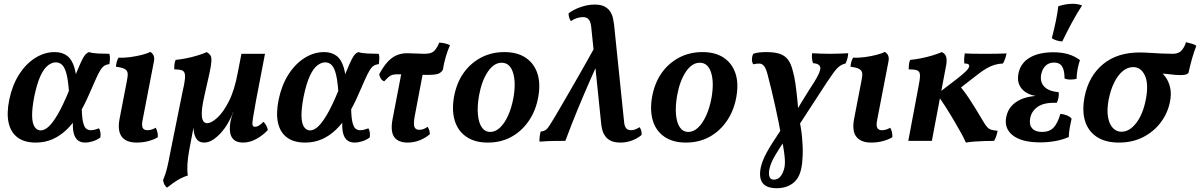

<svg xmlns="http://www.w3.org/2000/svg" viewBox="-20 -741 6313 1010"><path d="M168 9Q109 9 73 -17.5Q37 -44 25.5 -94.5Q14 -145 29 -218Q45 -294 80.5 -349.5Q116 -405 165 -436Q214 -467 268 -467Q307 -467 333 -447.5Q359 -428 372 -383.5Q385 -339 383 -262L343 -255Q339 -315 330.5 -349.5Q322 -384 308 -398.5Q294 -413 273 -413Q254 -413 233 -397.5Q212 -382 193.5 -343Q175 -304 160 -232Q148 -169 149 -130Q150 -91 162.5 -73Q175 -55 194 -55Q214 -55 235.5 -74.5Q257 -94 283.5 -139Q310 -184 343 -264Q371 -331 387 -370Q403 -409 413 -428.5Q423 -448 430.5 -455.5Q438 -463 448 -467Q466 -461 496.5 -459.5Q527 -458 555 -458Q559 -448 558.5 -433.5Q558 -419 556 -404Q540 -402 529 -395Q518 -388 507.5 -371Q497 -354 483 -322.5Q469 -291 447 -241Q422 -183 393 -137Q364 -91 330 -58.5Q296 -26 256 -8.5Q216 9 168 9ZM428 9Q400 9 384.5 -7.5Q369 -24 365 -55Q361 -86 366 -129L410 -189Q410 -131 416 -102.5Q422 -74 432.5 -65Q443 -56 457 -56Q470 -56 481 -59.5Q492 -63 501 -66Q512 -47 508 -18Q491 -5 469 2Q447 9 428 9Z M699 9Q644 9 620.5 -22Q597 -53 609 -116L648 -318Q653 -342 651.5 -356Q650 -370 636 -378Q622 -386 590 -390Q591 -403 594 -415Q597 -427 604 -438Q631 -436 664.5 -440.5Q698 -445 727 -452.5Q756 -460 770 -468Q782 -462 788 -449Q794 -436 789 -414L731 -114Q724 -82 730.5 -69Q737 -56 755 -56Q777 -56 799 -69Q805 -59 808 -46Q811 -33 810 -19Q793 -8 763 0.5Q733 9 699 9Z M859 246Q850 240 844.5 229Q839 218 838 206Q843 193 848.5 178Q854 163 860 138Q866 113 874 70L940 -257Q950 -299 952.5 -323Q955 -347 950.5 -358Q946 -369 933 -372.5Q920 -376 897 -376Q896 -388 897.5 -401.5Q899 -415 904 -426Q927 -428 958 -434Q989 -440 1018.5 -449Q1048 -458 1068 -467Q1081 -459 1087 -449.5Q1093 -440 1092 -419Q1091 -398 1082 -356Q1073 -314 1056 -241Q1038 -163 1042 -128Q1046 -93 1070 -93Q1091 -93 1122.5 -121Q1154 -149 1184 -208Q1214 -267 1231 -360L1250 -458H1374L1326 -208Q1315 -147 1310.5 -118.5Q1306 -90 1309 -82Q1312 -74 1321 -74Q1332 -74 1341.5 -80Q1351 -86 1366 -100Q1374 -93 1380.5 -81Q1387 -69 1389 -57Q1363 -29 1328.5 -10Q1294 9 1259 9Q1226 9 1209.5 -6.5Q1193 -22 1190 -47.5Q1187 -73 1193 -105Q1195 -113 1198.5 -126Q1202 -139 1208 -153H1207Q1196 -122 1179 -93Q1162 -64 1141 -41Q1120 -18 1098 -4.5Q1076 9 1054 9Q1028 9 1015 -8.5Q1002 -26 999 -54Q996 -82 1001 -111L1005 -107L976 45Q968 88 966 121.5Q964 155 968 182Q936 193 912.5 207.5Q889 222 859 246Z M1585 9Q1526 9 1490 -17.5Q1454 -44 1442.5 -94.5Q1431 -145 1446 -218Q1462 -294 1497.5 -349.5Q1533 -405 1582 -436Q1631 -467 1685 -467Q1724 -467 1750 -447.5Q1776 -428 1789 -383.5Q1802 -339 1800 -262L1760 -255Q1756 -315 1747.5 -349.5Q1739 -384 1725 -398.5Q1711 -413 1690 -413Q1671 -413 1650 -397.5Q1629 -382 1610.5 -343Q1592 -304 1577 -232Q1565 -169 1566 -130Q1567 -91 1579.5 -73Q1592 -55 1611 -55Q1631 -55 1652.5 -74.5Q1674 -94 1700.5 -139Q1727 -184 1760 -264Q1788 -331 1804 -370Q1820 -409 1830 -428.5Q1840 -448 1847.5 -455.5Q1855 -463 1865 -467Q1883 -461 1913.5 -459.5Q1944 -458 1972 -458Q1976 -448 1975.5 -433.5Q1975 -419 1973 -404Q1957 -402 1946 -395Q1935 -388 1924.5 -371Q1914 -354 1900 -322.5Q1886 -291 1864 -241Q1839 -183 1810 -137Q1781 -91 1747 -58.5Q1713 -26 1673 -8.5Q1633 9 1585 9ZM1845 9Q1817 9 1801.5 -7.5Q1786 -24 1782 -55Q1778 -86 1783 -129L1827 -189Q1827 -131 1833 -102.5Q1839 -74 1849.5 -65Q1860 -56 1874 -56Q1887 -56 1898 -59.5Q1909 -63 1918 -66Q1929 -47 1925 -18Q1908 -5 1886 2Q1864 9 1845 9Z M2001 -313Q1989 -318 1982.5 -329Q1976 -340 1975 -351Q1998 -393 2020 -416.5Q2042 -440 2067 -450.5Q2092 -461 2121 -461Q2144 -461 2168 -459.5Q2192 -458 2212 -458Q2245 -458 2260 -469.5Q2275 -481 2291 -517Q2306 -516 2321.5 -512.5Q2337 -509 2347 -503Q2334 -474 2324 -439Q2314 -404 2310 -375Q2302 -360 2286.5 -353.5Q2271 -347 2228 -347Q2204 -347 2175 -348Q2146 -349 2119 -349.5Q2092 -350 2071 -350Q2055 -350 2045 -347.5Q2035 -345 2025.5 -337Q2016 -329 2001 -313ZM2125 9Q2074 9 2053.5 -20.5Q2033 -50 2045 -114L2094 -369H2207L2162 -132Q2154 -89 2160 -73.5Q2166 -58 2186 -58Q2208 -58 2229 -74Q2241 -58 2241 -35Q2221 -17 2190 -4Q2159 9 2125 9Z M2546 9Q2477 9 2432.5 -22Q2388 -53 2372 -107Q2356 -161 2368 -230Q2381 -303 2417.5 -355.5Q2454 -408 2509.5 -437.5Q2565 -467 2633 -467Q2701 -467 2745 -437.5Q2789 -408 2806.5 -356Q2824 -304 2812 -234Q2800 -162 2763 -107Q2726 -52 2671 -21.5Q2616 9 2546 9ZM2559 -47Q2586 -47 2610 -69.5Q2634 -92 2652.5 -132.5Q2671 -173 2681 -227Q2695 -308 2678.5 -359.5Q2662 -411 2619 -411Q2578 -411 2546 -363.5Q2514 -316 2500 -239Q2490 -182 2494 -138.5Q2498 -95 2514.5 -71Q2531 -47 2559 -47Z M3244 9Q3215 9 3196.5 1Q3178 -7 3167 -20.5Q3156 -34 3150.5 -50.5Q3145 -67 3143 -85L3090 -600Q3089 -610 3085.5 -622Q3082 -634 3073 -642.5Q3064 -651 3045 -651Q3032 -651 3015.5 -646Q2999 -641 2983 -630Q2977 -639 2974 -648.5Q2971 -658 2971 -671Q2997 -691 3035 -704Q3073 -717 3107 -717Q3142 -717 3161.5 -706Q3181 -695 3191 -678.5Q3201 -662 3204.5 -644.5Q3208 -627 3210 -614L3263 -100Q3264 -86 3268 -76Q3272 -66 3280 -61Q3288 -56 3300 -56Q3310 -56 3321 -60Q3332 -64 3345 -72Q3350 -63 3353 -54Q3356 -45 3355 -31Q3334 -13 3305 -2Q3276 9 3244 9ZM2818 4Q2817 -8 2819 -23Q2821 -38 2824 -49Q2842 -51 2851.5 -58Q2861 -65 2874 -86Q2883 -100 2899.5 -127.5Q2916 -155 2944 -203.5Q2972 -252 3015.5 -327.5Q3059 -403 3120 -513L3153 -474Q3115 -389 3082.5 -315Q3050 -241 3019 -166Q2988 -91 2954 0Q2929 0 2895 0.5Q2861 1 2818 4Z M3588 9Q3519 9 3474.5 -22Q3430 -53 3414 -107Q3398 -161 3410 -230Q3423 -303 3459.5 -355.5Q3496 -408 3551.5 -437.5Q3607 -467 3675 -467Q3743 -467 3787 -437.5Q3831 -408 3848.5 -356Q3866 -304 3854 -234Q3842 -162 3805 -107Q3768 -52 3713 -21.5Q3658 9 3588 9ZM3601 -47Q3628 -47 3652 -69.5Q3676 -92 3694.5 -132.5Q3713 -173 3723 -227Q3737 -308 3720.5 -359.5Q3704 -411 3661 -411Q3620 -411 3588 -363.5Q3556 -316 3542 -239Q3532 -182 3536 -138.5Q3540 -95 3556.5 -71Q3573 -47 3601 -47Z M4066 249Q4012 249 3991.5 221.5Q3971 194 3982 140Q3986 122 3993 104Q4000 86 4012.5 62.5Q4025 39 4045.5 7Q4066 -25 4096 -70L4111 -7Q4079 40 4056 79Q4033 118 4026 155Q4023 177 4028.5 190.5Q4034 204 4051 204Q4073 204 4087 185.5Q4101 167 4107 138Q4109 126 4109 109.5Q4109 93 4105 62Q4101 31 4090 -23Q4084 -59 4075.5 -100Q4067 -141 4057.5 -184.5Q4048 -228 4037.5 -271Q4027 -314 4017 -352Q4009 -382 3999 -394Q3989 -406 3975.5 -406.5Q3962 -407 3942 -403Q3935 -415 3935.5 -430Q3936 -445 3942 -458Q3957 -463 3973 -465Q3989 -467 4011 -467Q4056 -467 4083 -457.5Q4110 -448 4126 -426Q4142 -404 4151 -366Q4159 -339 4164.5 -299.5Q4170 -260 4174.5 -215Q4179 -170 4181 -126Q4194 -73 4199 -21Q4204 31 4202.5 74.5Q4201 118 4195 145Q4184 199 4149.5 224Q4115 249 4066 249ZM4167 -58 4150 -124Q4172 -163 4193.5 -198.5Q4215 -234 4234 -264Q4253 -294 4266 -314Q4299 -368 4295 -387Q4291 -406 4257 -409Q4253 -419 4251.5 -433.5Q4250 -448 4252 -461Q4270 -460 4294.5 -459Q4319 -458 4345 -458Q4370 -458 4396.5 -459Q4423 -460 4442 -461Q4441 -446 4437.5 -432.5Q4434 -419 4428 -407Q4410 -403 4395.5 -392Q4381 -381 4366 -360.5Q4351 -340 4329 -307Z M4563 9Q4508 9 4484.5 -22Q4461 -53 4473 -116L4512 -318Q4517 -342 4515.5 -356Q4514 -370 4500 -378Q4486 -386 4454 -390Q4455 -403 4458 -415Q4461 -427 4468 -438Q4495 -436 4528.5 -440.5Q4562 -445 4591 -452.5Q4620 -460 4634 -468Q4646 -462 4652 -449Q4658 -436 4653 -414L4595 -114Q4588 -82 4594.5 -69Q4601 -56 4619 -56Q4641 -56 4663 -69Q4669 -59 4672 -46Q4675 -33 4674 -19Q4657 -8 4627 0.5Q4597 9 4563 9Z M5061 9Q5052 -12 5034.5 -43.5Q5017 -75 4995.5 -111.5Q4974 -148 4951.5 -183Q4929 -218 4908 -245L5010 -323Q5045 -350 5061 -366Q5077 -382 5078 -391Q5080 -399 5074 -403Q5068 -407 5053 -407Q5051 -421 5052 -433.5Q5053 -446 5055 -460Q5074 -459 5095.5 -458.5Q5117 -458 5139 -458Q5161 -458 5181 -458Q5201 -458 5225.5 -458.5Q5250 -459 5275 -460Q5272 -446 5267.5 -432.5Q5263 -419 5256 -407Q5233 -406 5212.5 -400Q5192 -394 5170 -381.5Q5148 -369 5119 -346L5007 -259L5013 -307Q5049 -267 5079.5 -220.5Q5110 -174 5147 -111Q5162 -85 5172 -73.5Q5182 -62 5194.5 -58.5Q5207 -55 5228 -53Q5225 -38 5220.5 -24.5Q5216 -11 5209 0Q5185 0 5159 1Q5133 2 5108.5 3.5Q5084 5 5061 9ZM4758 0 4811 -282Q4820 -325 4819.5 -345Q4819 -365 4805.5 -370.5Q4792 -376 4760 -376Q4760 -389 4761.5 -402.5Q4763 -416 4768 -426Q4792 -428 4823 -434Q4854 -440 4884 -449Q4914 -458 4934 -467Q4951 -460 4956.5 -444Q4962 -428 4958 -402L4882 0Z M5452 8Q5354 8 5307 -29.5Q5260 -67 5274 -129Q5285 -180 5332.5 -209Q5380 -238 5467 -238L5471 -233Q5397 -233 5361.5 -267Q5326 -301 5338 -357Q5350 -411 5398 -438.5Q5446 -466 5521 -466Q5565 -466 5599 -456Q5633 -446 5661 -425Q5653 -401 5648.5 -377Q5644 -353 5643 -326Q5630 -323 5612.5 -322.5Q5595 -322 5580 -328Q5580 -371 5567 -391.5Q5554 -412 5525 -412Q5498 -412 5480.5 -395.5Q5463 -379 5457 -349Q5450 -310 5473 -285.5Q5496 -261 5549 -256Q5551 -243 5548 -227.5Q5545 -212 5539 -200Q5474 -203 5440 -180Q5406 -157 5399 -118Q5393 -85 5409.5 -66Q5426 -47 5462 -47Q5501 -47 5522.5 -70Q5544 -93 5558 -142Q5574 -141 5591 -134.5Q5608 -128 5617 -117Q5612 -96 5607.5 -70.5Q5603 -45 5602 -20Q5567 -5 5528.5 1.5Q5490 8 5452 8ZM5568 -523Q5536 -525 5513 -540Q5526 -590 5534.5 -631.5Q5543 -673 5547 -708Q5586 -721 5623 -721Q5652 -721 5672 -712Q5645 -671 5618 -621Q5591 -571 5568 -523Z M5866 9Q5795 9 5749.5 -21Q5704 -51 5687.5 -105.5Q5671 -160 5686 -235Q5708 -342 5782.5 -403.5Q5857 -465 5975 -465Q5998 -465 6028 -463Q6058 -461 6089.5 -459.5Q6121 -458 6150 -458Q6179 -458 6194.5 -474.5Q6210 -491 6219 -519Q6233 -515 6248 -511.5Q6263 -508 6273 -500Q6260 -466 6250 -430.5Q6240 -395 6232 -358Q6225 -350 6214 -348Q6203 -346 6191 -346Q6165 -346 6140 -349.5Q6115 -353 6074 -355L6072 -373Q6094 -359 6111 -336Q6128 -313 6135.5 -280Q6143 -247 6134 -203Q6122 -145 6086 -97Q6050 -49 5994 -20Q5938 9 5866 9ZM5879 -48Q5922 -48 5957.5 -94.5Q5993 -141 6008 -220Q6023 -300 6002.5 -344Q5982 -388 5941 -388Q5911 -388 5885.5 -366.5Q5860 -345 5841 -306.5Q5822 -268 5812 -217Q5802 -163 5808.5 -125.5Q5815 -88 5834 -68Q5853 -48 5879 -48Z"/></svg>

Font: Vollkorn SemiBold
Style: Italic
Weight: 600
Italic angle: -11°
Designer: Friedrich Althausen
Foundry: Friedrich Althausen
Version: Version 5.000